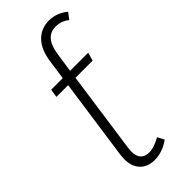

<svg xmlns="http://www.w3.org/2000/svg" viewBox="-244 -781 832 832"><g transform="rotate(-45 172.5 -365.0)"><path d="M183 -611 170 -522H281L270 -484H165L112 -110Q110 -94 110 -88Q110 -58 123.5 -43.5Q137 -29 161 -29Q180 -29 196 -35Q212 -41 233 -52L249 -21Q204 11 156 11Q114 11 89.5 -14.5Q65 -40 65 -86Q65 -94 67 -112L120 -484H48L54 -522H125L138 -613Q147 -676 179 -708.5Q211 -741 259 -741Q306 -741 345 -709L323 -680Q295 -702 261 -702Q196 -702 183 -611Z"/></g></svg>

Font: Fira Sans Extra Condensed ExtraLight
Style: Italic
Weight: 275
Width: 3
Italic angle: -8°
Designer: Carrois Corporate & Edenspiekermann AG
Foundry: Carrois Corporate GbR & Edenspiekermann AG
Version: Version 4.203